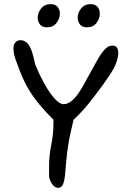

<svg xmlns="http://www.w3.org/2000/svg" viewBox="-20 -902 629 927"><path d="M260 5Q246 5 233.5 -11Q221 -27 217 -49V-100Q217 -151 227.5 -202.5Q238 -254 238 -304V-324Q199 -363 169.5 -398.5Q140 -434 117.5 -472Q95 -510 76 -559Q66 -585 55.5 -614Q45 -643 45 -671Q45 -688 55 -698Q65 -708 78 -708Q111 -708 128 -668Q133 -658 136 -647Q139 -636 142 -625Q145 -612 147.5 -601Q150 -590 154 -581Q158 -571 168 -549.5Q178 -528 192 -502Q206 -476 222.5 -452.5Q239 -429 256 -414Q273 -399 287 -399Q322 -399 359 -452Q373 -472 387 -498Q401 -524 416 -551Q434 -583 450.5 -613Q467 -643 485 -662.5Q503 -682 523 -682Q538 -682 544.5 -672Q551 -662 551 -647Q551 -630 544.5 -608.5Q538 -587 527 -568Q516 -549 503 -530Q490 -511 478 -494Q440 -442 408 -402Q376 -362 335 -324Q328 -295 317.5 -246Q307 -197 300 -126Q297 -93 294.5 -63Q292 -33 285 -14Q278 5 260 5ZM400 -770Q377 -770 366 -784Q355 -798 355 -817Q355 -840 371.5 -861Q388 -882 418 -882Q441 -882 451.5 -868Q462 -854 462 -836Q462 -813 446 -791.5Q430 -770 400 -770ZM207 -770Q184 -770 173 -784Q162 -798 162 -817Q162 -840 178.5 -861Q195 -882 225 -882Q248 -882 258.5 -868Q269 -854 269 -836Q269 -813 253 -791.5Q237 -770 207 -770Z"/></svg>

Font: Fuzzy Bubbles
Style: Regular
Weight: 400
Designer: Robert E. Leuschke
Foundry: Robert E. Leuschke
Version: Version 1.010; ttfautohint (v1.8.3)